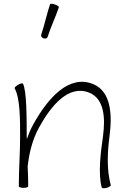

<svg xmlns="http://www.w3.org/2000/svg" viewBox="-20 -991 649 1021"><path d="M233 -794C250 -848 275 -899 293 -952C294 -956 285 -963 272 -967C259 -972 247 -972 246 -968C228 -914 217 -859 199 -806C197 -798 202 -790 212 -787C221 -784 230 -787 233 -794ZM58 -521C87 -470 87 -354 87 -267C87 -178 80 -89 80 0C80 4 91 8 105 8C119 8 130 4 130 0C130 -35 129 -70 127 -105C135 -177 152 -248 187 -312C251 -429 345 -543 455 -498C536 -465 540 -361 528 -269C515 -177 501 -68 521 6C522 11 534 11 547 8C560 4 570 -2 569 -6C547 -90 551 -178 562 -264C577 -377 573 -504 475 -544C345 -597 232 -466 156 -328C143 -304 132 -278 123 -251C123 -256 122 -261 122 -267C122 -362 122 -510 102 -546C99 -550 88 -547 76 -540C64 -533 56 -525 58 -521Z"/></svg>

Font: Nupuram Thin
Style: Regular
Weight: 100
Designer: Santhosh Thottingal (santhosh.thottingal@gmail.com)
Foundry: SMC
Version: Version 1.000